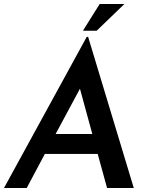

<svg xmlns="http://www.w3.org/2000/svg" viewBox="-25 -943 744 963"><path d="M465 -171H200L109 0H-5L410 -758H417L646 0H512ZM438 -271 376 -498 254 -271ZM460 -789H391L475 -923H599Z"/></svg>

Font: Josefin Sans SemiBold
Style: Italic
Weight: 600
Italic angle: -7°
Designer: Santiago Orozco
Foundry: Typemade
Version: Version 2.000